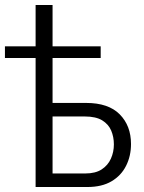

<svg xmlns="http://www.w3.org/2000/svg" viewBox="-41 -750 576 770"><path d="M101.8 0V-517.5H-21.2V-564.3H101.8V-730H169.8V-564.3H362.8V-517.5H169.8V-337.2H304.5Q393.8 -337.2 439.1 -291.5Q484.4 -245.7 484.4 -172.5Q484.4 -124.2 464.6 -85Q444.9 -45.7 406.2 -22.9Q367.5 0 309.3 0ZM169.8 -54.3H300.8Q341.9 -54.3 366.9 -70.7Q391.9 -87.1 403.8 -113.8Q415.7 -140.4 415.7 -171.1Q415.7 -200.7 405 -226.2Q394.2 -251.7 368.9 -267.3Q343.5 -282.9 298.8 -282.9H169.8Z"/></svg>

Font: Raleway Thin
Style: Regular
Weight: 100
Designer: Matt McInerney, Pablo Impallari, Rodrigo Fuenzalida
Foundry: Matt McInerney, Pablo Impallari, Rodrigo Fuenzalida
Version: Version 4.026